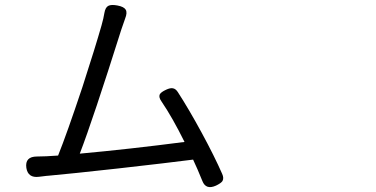

<svg xmlns="http://www.w3.org/2000/svg" viewBox="-20 -752 1540 786"><path d="M808.6 -10.7Q788.1 -61.5 770.5 -98.6Q664.1 -85 464.8 -62.5Q271.5 -41 173.8 -32.2H171.9Q151.4 -30.3 139.6 -28.3Q94.7 -22.5 87.9 -64.5Q81.1 -111.3 131.8 -111.3Q138.7 -111.3 151.4 -111.8Q164.1 -112.3 169.9 -112.3Q187.5 -113.3 217.8 -115.2Q253.9 -205.1 317.4 -395.5Q371.1 -561.5 395.5 -647.5Q404.3 -678.7 407.2 -698.2Q411.1 -721.7 423.3 -728Q435.5 -734.4 460.9 -729.5Q487.3 -724.6 494.6 -712.4Q502 -700.2 492.2 -675.8Q487.3 -663.1 476.6 -630.9Q360.4 -262.7 306.6 -123Q509.8 -141.6 735.4 -170.9Q685.5 -271.5 641.6 -335.9Q628.9 -353.5 633.8 -365.2Q638.7 -375 660.2 -384.8Q676.8 -392.6 687.5 -390.6Q699.2 -388.7 708 -375Q752.9 -305.7 805.7 -208.5Q858.4 -111.3 889.6 -40Q897.5 -22.5 890.6 -10.7Q884.8 -2 864.3 7.8Q823.2 26.4 808.6 -10.7Z"/></svg>

Font: Bpmf GenSen Rounded R
Style: R
Weight: 400
Foundry: But Ko
Version: Version 1.320